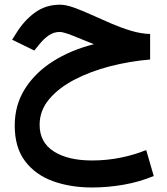

<svg xmlns="http://www.w3.org/2000/svg" viewBox="-20 -476 725 833"><path d="M631.3 -328.6V-217.8Q543 -210.4 457.8 -188.5Q372.6 -166.5 303.5 -130.6Q234.4 -94.7 193.1 -45.4Q151.9 3.9 151.9 65.4Q151.9 141.6 213.4 180.9Q274.9 220.2 378.9 220.2Q442.9 220.2 503.4 208Q564 195.8 614.3 174.8L647 287.6Q586.4 313 517.3 325.2Q448.2 337.4 379.4 337.4Q285.2 337.4 209.2 309.8Q133.3 282.2 88.6 222.9Q43.9 163.6 43.9 68.8Q43.9 -20 87.9 -90.1Q131.8 -160.2 209.2 -209.5Q286.6 -258.8 387.2 -284.2Q335.9 -305.7 295.2 -321.5Q254.4 -337.4 239.7 -337.4Q211.9 -337.4 189.7 -321.3Q167.5 -305.2 150.4 -283.2L128.9 -256.8L32.7 -303.7L49.3 -330.1Q84 -386.7 131.1 -421.1Q178.2 -455.6 240.2 -455.6Q266.1 -455.6 301.3 -442.9Q336.4 -430.2 377.4 -411.6Q418.5 -393.1 461.9 -374.3Q505.4 -355.5 548.6 -342.5Q591.8 -329.6 631.3 -328.6Z"/></svg>

Font: Vazirmatn UI NL SemiBold
Style: Regular
Weight: 600
Designer: Saber Rastikerdar
Foundry: Saber Rastikerdar
Version: Version 33.003